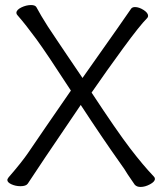

<svg xmlns="http://www.w3.org/2000/svg" viewBox="-20 -728 640 761"><path d="M90 0Q83 10 61 10Q42 10 25.5 2.5Q9 -5 9 -15Q9 -18 14 -25Q67 -86 92 -123Q151 -210 261 -369Q165 -517 124 -573Q83 -629 49 -668Q45 -672 45 -677Q45 -689 64.5 -698.5Q84 -708 103 -708Q119 -708 124 -700Q141 -668 169 -624Q188 -595 207 -567Q226 -539 244 -512L307 -419Q485 -671 500 -694Q505 -700 515 -700Q531 -700 549 -688.5Q567 -677 567 -665Q567 -660 563 -656Q534 -627 468.5 -537.5Q403 -448 343 -361Q443 -209 495 -141Q547 -73 590 -28Q594 -24 594 -19Q594 -8 574.5 2.5Q555 13 537 13Q522 13 514 4L486 -37Q475 -56 456 -82Q385 -182 300 -312Q124 -53 90 0Z"/></svg>

Font: Iansui 0.93
Style: Regular
Weight: 400
Designer: But Ko / Fontworks Inc.
Foundry: zi-hi.com / Fontworks Inc.
Version: Version 0.931